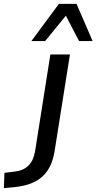

<svg xmlns="http://www.w3.org/2000/svg" viewBox="-139 -778 498 991"><path d="M-119 193 -116 114 -66 108Q-22 104 5.5 79Q33 54 42 3L121 -497H222L143 1Q136 45 120.5 77.5Q105 110 80 133Q55 156 19 169.5Q-17 183 -65 188ZM23 -566 165 -758H256L339 -566H269L201 -697L94 -566Z"/></svg>

Font: Nunito Sans 7pt Medium
Style: Italic
Weight: 500
Italic angle: -9°
Designer: Vernon Adams
Foundry: Vernon Adams
Version: Version 3.101;gftools[0.9.27]